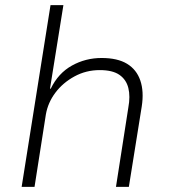

<svg xmlns="http://www.w3.org/2000/svg" viewBox="-20 -725 660 745"><path d="M64 0 176 -705H226L174 -381H177Q206 -441 259 -470.5Q312 -500 374 -500Q436 -500 473 -477.5Q510 -455 524.5 -412.5Q539 -370 530 -312L480 0H430L478 -308Q486 -351 478 -383.5Q470 -416 443.5 -434.5Q417 -453 367 -453Q314 -453 269 -428.5Q224 -404 195 -365.5Q166 -327 158 -281L114 0Z"/></svg>

Font: Nunito Sans 7pt ExtraLight
Style: Italic
Weight: 250
Italic angle: -9°
Designer: Vernon Adams
Foundry: Vernon Adams
Version: Version 3.101;gftools[0.9.27]